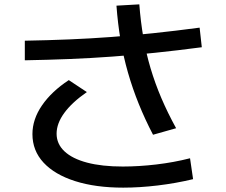

<svg xmlns="http://www.w3.org/2000/svg" viewBox="-20 -819 1040 882"><path d="M546 43Q419 43 325 13Q231 -17 180 -72Q129 -127 129 -203Q129 -271 173 -335Q217 -399 296 -451L379 -396Q311 -349 275.5 -300.5Q240 -252 240 -205Q240 -158 276 -124Q312 -90 380 -72Q448 -54 544 -54Q618 -54 698.5 -63.5Q779 -73 853 -92L867 4Q788 23 704.5 33Q621 43 546 43ZM683 -200Q646 -271 617.5 -341.5Q589 -412 568 -485Q547 -558 534 -634.5Q521 -711 515 -793L620 -799Q626 -720 638.5 -647.5Q651 -575 671.5 -506Q692 -437 721 -369Q750 -301 789 -230ZM94 -632Q202 -634 298.5 -638Q395 -642 489.5 -649Q584 -656 684 -666.5Q784 -677 897 -692L907 -602Q793 -587 692 -576.5Q591 -566 495.5 -559Q400 -552 301.5 -548Q203 -544 94 -542Z"/></svg>

Font: M PLUS 2 Thin Medium
Style: Regular
Weight: 500
Version: Version 1.001